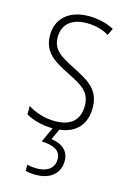

<svg xmlns="http://www.w3.org/2000/svg" viewBox="-119 -597 599 895"><g transform="rotate(15 180.5 -149.5)"><path d="M261 143C261 97 230 67 175 60L199 8C281 -1 323 -53 323 -130C323 -220 264 -249 191 -287C120 -323 80 -346 80 -407C80 -471 125 -505 195 -505C233 -505 274 -495 302 -477L318 -510C285 -528 243 -539 196 -539C97 -539 43 -484 43 -407C43 -323 99 -292 175 -254C244 -219 285 -196 285 -130C285 -64 248 -25 168 -25C120 -25 73 -40 37 -63V-22C66 -6 111 10 167 10L134 82C191 85 227 100 227 144C227 187 193 210 145 210C129 210 111 208 97 204V234C111 238 130 240 147 240C217 240 261 203 261 143Z"/></g></svg>

Font: Noto Sans Ethiopic Condensed ExtraLight
Style: Regular
Weight: 200
Width: 3
Designer: Monotype Design Team
Foundry: Monotype Imaging Inc.
Version: Version 2.102